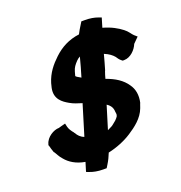

<svg xmlns="http://www.w3.org/2000/svg" viewBox="-133 -799 920 974"><g transform="rotate(-20 327.0 -312.0)"><path d="M40 -151 42 -147C45 -135 49 -121 53 -111V-109L55 -108C63 -97 70 -79 85 -63C106 -37 140 -15 188 -7L173 42L189 48C207 55 231 60 259 60H278L289 42C299 26 307 9 315 -11C361 -21 406 -39 443 -63C480 -87 524 -119 542 -168C545 -176 548 -184 550 -191L551 -192C561 -234 553 -268 535 -293C512 -328 474 -352 427 -368C430 -379 434 -394 439 -407L440 -408C449 -436 455 -462 463 -490C488 -480 504 -467 514 -455C519 -448 525 -437 536 -429L541 -425H549C584 -425 614 -457 625 -485L654 -514L639 -527C628 -537 620 -554 601 -568C578 -586 545 -605 501 -617L516 -667L500 -673C481 -680 458 -684 431 -684H412L401 -666C394 -655 386 -642 378 -626C322 -619 277 -595 239 -559C206 -528 176 -492 161 -442C159 -435 157 -428 155 -418C143 -360 182 -334 212 -317C232 -305 254 -299 276 -292L226 -128C207 -135 195 -148 187 -163L185 -164V-166C173 -180 164 -194 161 -207L157 -225L134 -219C130 -218 127 -217 120 -215C92 -215 51 -191 42 -156ZM288 -434 294 -456C300 -477 309 -488 324 -504C330 -510 336 -515 344 -519C335 -485 326 -451 315 -416C314 -416 313 -416 312 -417V-418H311C299 -424 289 -431 288 -434ZM350 -119 388 -243C408 -230 417 -215 417 -191L418 -189V-186C419 -182 419 -179 417 -173L416 -170C414 -166 408 -159 401 -152C388 -142 380 -134 374 -131C367 -127 358 -123 350 -119Z"/></g></svg>

Font: SolarCharger
Style: 1052
Weight: 1000
Designer: Mew Too
Foundry: Cannot Into Space Fonts/KineticPlasma Fonts
Version: Version 1.100